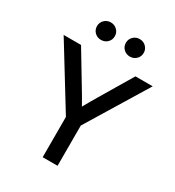

<svg xmlns="http://www.w3.org/2000/svg" viewBox="-219 -1072 1096 1200"><g transform="rotate(30 329.0 -471.5)"><path d="M276.4 0V-290.5L7.8 -727.5H133.3L271.5 -498Q287.1 -472.7 301.8 -447.3Q316.4 -421.9 330.6 -396.5Q344.7 -421.9 359.4 -447.3Q374 -472.7 389.2 -498L525.9 -727.5H650.4L383.8 -290.5V0ZM433.6 -816.9Q406.2 -816.9 387.7 -835Q369.1 -853 369.1 -879.9Q369.1 -906.2 387.7 -924.6Q406.2 -942.9 433.6 -942.9Q460.4 -942.9 479 -924.6Q497.6 -906.2 497.6 -879.9Q497.6 -853 479 -835Q460.4 -816.9 433.6 -816.9ZM224.6 -816.9Q197.8 -816.9 179.2 -835Q160.6 -853 160.6 -879.9Q160.6 -906.2 179.2 -924.6Q197.8 -942.9 224.6 -942.9Q252 -942.9 270.5 -924.6Q289.1 -906.2 289.1 -879.9Q289.1 -853 270.5 -835Q252 -816.9 224.6 -816.9Z"/></g></svg>

Font: Inter Display Medium
Style: Regular
Weight: 500
Designer: Rasmus Andersson
Foundry: rsms
Version: Version 4.001;git-9221beed3